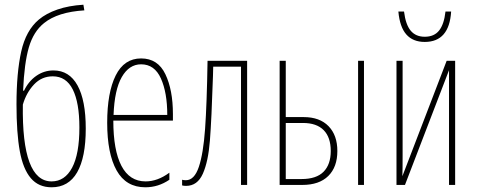

<svg xmlns="http://www.w3.org/2000/svg" viewBox="-20 -785 2030 815"><path d="M145 -702Q176 -728 223.5 -744.5Q271 -761 334 -765L338 -741Q225 -734 167 -687Q122 -651 102.5 -584Q83 -517 78 -400H82Q101 -440 134 -463Q167 -486 207 -486Q274 -486 309 -422.5Q344 -359 344 -239Q344 -117 307.5 -53.5Q271 10 199 10Q144 10 111 -28.5Q78 -67 64 -143.5Q50 -220 50 -342Q50 -476 70 -566Q90 -656 145 -702ZM317 -244Q317 -349 289 -405Q261 -461 204 -461Q157 -461 124.5 -426.5Q92 -392 77 -341Q72 -15 199 -15Q255 -15 286 -73Q317 -131 317 -244Z M714 -301V-273H461Q461 -147 495.5 -81Q530 -15 598 -15Q649 -15 699 -52V-22Q652 10 597 10Q515 10 475 -61.5Q435 -133 435 -264Q435 -392 471 -464.5Q507 -537 579 -537Q650 -537 682 -470Q714 -403 714 -301ZM462 -297H690Q690 -392 663 -452Q636 -512 579 -512Q528 -512 497 -458Q466 -404 462 -297Z M1003 0V-502H885L884 -462Q878 -277 871 -188Q864 -99 841 -47.5Q818 4 770 4Q759 4 753 2V-22Q759 -20 769 -20Q805 -20 824 -76.5Q843 -133 850.5 -237.5Q858 -342 861 -527H1029V0Z M1167 -527H1193V-288H1269Q1337 -288 1374.5 -249.5Q1412 -211 1412 -144Q1412 -76 1373.5 -38Q1335 0 1263 0H1167ZM1500 -527H1525V0H1500ZM1260 -25Q1323 -25 1353.5 -56Q1384 -87 1384 -144Q1384 -202 1354 -232.5Q1324 -263 1266 -263H1193V-25Z M1689 -125Q1689 -63 1688 -37L1876 -527H1912V0H1886V-380V-452V-487L1699 0H1663V-527H1689ZM1783 -607Q1733 -607 1705 -638.5Q1677 -670 1671 -736H1695Q1702 -680 1723.5 -654.5Q1745 -629 1783 -629Q1823 -629 1844 -655.5Q1865 -682 1871 -736H1895Q1887 -607 1783 -607Z"/></svg>

Font: Noto Sans Display Thin Cond
Style: Regular
Weight: 250
Width: 3
Designer: Monotype Design team
Foundry: Monotype Imaging Inc.
Version: Version 1.000